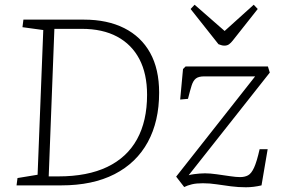

<svg xmlns="http://www.w3.org/2000/svg" viewBox="-20 -784 1195 812"><path d="M50 0 54 -31 139 -45 163 -657 75 -669 79 -701H335Q434 -701 505.5 -665Q577 -629 615 -560.5Q653 -492 653 -392Q653 -271 605 -183Q557 -95 464.5 -47.5Q372 0 239 0ZM186 -38H227Q350 -38 433.5 -78Q517 -118 559.5 -195Q602 -272 602 -383Q602 -472 569.5 -534Q537 -596 475.5 -629Q414 -662 326 -662H210ZM765 -503H1113L1121 -477L778 -43Q789 -46 800.5 -47.5Q812 -49 824 -50Q836 -51 847 -51Q868 -51 896.5 -47Q925 -43 952 -39Q979 -35 995 -35Q1015 -35 1029 -42.5Q1043 -50 1054.5 -75Q1066 -100 1078 -153H1112L1086 0Q1052 8 1020 8Q988 8 957 4Q926 0 896.5 -4.5Q867 -9 838 -9Q810 -9 791.5 -4.5Q773 0 759 7L725 -37L1059 -461H844Q820 -461 808.5 -452Q797 -443 790.5 -422.5Q784 -402 775 -366L742 -363L754 -492ZM786 -746 803 -764 930 -653 1053 -764 1070 -746 964 -612Q957 -603 949 -597Q941 -591 929 -591Q922 -591 916 -593Q910 -595 904 -597Z"/></svg>

Font: Literata ExtraLight
Style: Italic
Weight: 250
Italic angle: -2°
Designer: Latin by Veronika Burian and Jose Scaglione. Greek by Irene Vlachou. Cyrillic by Vera Evstafieva
Foundry: TypeTogether
Version: Version 3.002